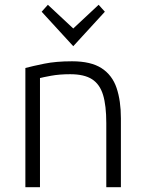

<svg xmlns="http://www.w3.org/2000/svg" viewBox="-20 -782 606 802"><path d="M86 0V-498Q116 -506 165 -516Q214 -526 281 -526Q360 -526 404.5 -497Q449 -468 467 -414.5Q485 -361 485 -288V0H424V-268Q424 -341 410.5 -385.5Q397 -430 364.5 -451Q332 -472 273 -472Q228 -472 193 -465.5Q158 -459 147 -456V0ZM286 -589 154 -733 180 -762 286 -663 392 -762 418 -733Z"/></svg>

Font: Ubuntu Sans Light
Style: Regular
Weight: 300
Designer: Dalton Maag Ltd
Foundry: Dalton Maag Ltd
Version: Version 1.006; ttfautohint (v1.8.4.7-5d5b)